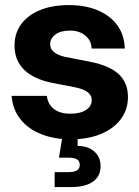

<svg xmlns="http://www.w3.org/2000/svg" viewBox="-20 -547 560 771"><path d="M264.9 12.5Q198.2 12.5 146 -8.1Q93.8 -28.6 62.4 -67.7Q31 -106.8 26.6 -161.9H168.2Q172.1 -128.4 196.4 -109.4Q220.7 -90.4 262.5 -90.4Q302.7 -90.4 325.6 -105.6Q348.4 -120.8 348.4 -144.7Q348.4 -165.1 330.9 -177.6Q313.3 -190.2 281.6 -196.4L191.2 -213.9Q116.2 -228.6 77.3 -266.5Q38.3 -304.5 38.3 -364Q38.3 -413 64.9 -449.6Q91.4 -486.1 140.5 -506.3Q189.6 -526.6 256.7 -526.6Q323.6 -526.6 373.4 -505.2Q423.3 -483.9 451.4 -445Q479.6 -406 481.1 -352.1H347.8Q347.3 -383.1 323.2 -403.6Q299.1 -424.2 260.9 -424.2Q223.8 -424.2 202.6 -408.5Q181.4 -392.8 181.4 -369.8Q181.4 -349.8 198 -337Q214.6 -324.1 244.1 -318L341.9 -299Q420 -283.5 456.9 -249.1Q493.8 -214.7 493.8 -157.8Q493.8 -106.2 464.8 -68Q435.8 -29.7 384.1 -8.6Q332.4 12.5 264.9 12.5ZM199.4 204.1V144.1H257.1Q278.9 144.1 289.7 136.8Q300.4 129.6 300.4 115Q300.4 100.6 289.7 93.4Q278.9 86.2 257.1 86.2H216.7L234.5 -21.3H291.8V0V38.8Q335.4 39.7 359.6 62.2Q383.9 84.6 383.9 119.5Q383.9 161.4 352.8 182.8Q321.8 204.1 267.3 204.1Z"/></svg>

Font: Inter Khmer Looped
Style: Regular
Weight: 400
Designer: Rasmus Andersson, Sovichet Tep
Foundry: Anagata Design
Version: Version 1.000